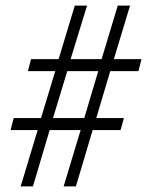

<svg xmlns="http://www.w3.org/2000/svg" viewBox="-20 -659 545 688"><path d="M54 9 115 -193H18L29 -236H127L178 -404H80L91 -447H190L248 -639H292L233 -447H344L402 -639H446L388 -447H487L476 -404H375L325 -236H424L412 -193H312L252 9H208L269 -193H158L98 9ZM170 -236H282L332 -404H221Z"/></svg>

Font: UnnaMedium
Style: Regular
Weight: 500
Designer: Jorge de Buen Unna
Foundry: Omnibus-Type
Version: Version 2.008;hotconv 1.0.109;makeotfexe 2.5.65596